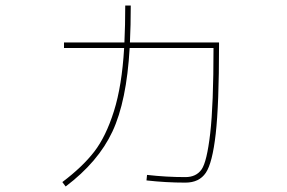

<svg xmlns="http://www.w3.org/2000/svg" viewBox="-20 -652 1040 696"><path d="M434 -632H454Q454 -560 451 -498H774V-488Q774 -273 762 -167Q750 -61 726 -25.5Q702 10 652 10Q581 10 511 2L513 -18Q583 -10 652 -10Q691 -10 710.5 -37.5Q730 -65 742 -168.5Q754 -272 754 -478H450Q439 -285 387.5 -175Q336 -65 218 24L206 8Q279 -47 321.5 -102Q364 -157 393 -249Q422 -341 430 -478H212V-498H431Q434 -560 434 -632Z"/></svg>

Font: Mplus 1p Thin
Style: Regular
Weight: 250
Version: Version 1.061